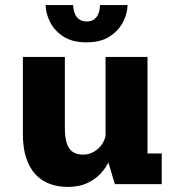

<svg xmlns="http://www.w3.org/2000/svg" viewBox="-20 -724 690 755"><path d="M246.5 11Q208 11 175.5 -1Q143 -13 119.5 -38.2Q96 -63.5 83 -102.8Q70 -142 70 -197V-500H235V-222.5Q235 -184.5 242.5 -161Q250 -137.5 266 -126.8Q282 -116 306.5 -116Q325 -116 340.8 -123Q356.5 -130 368.5 -141.8Q380.5 -153.5 387.5 -168Q394.5 -182.5 396.5 -198L429 -180Q429 -146.5 418 -113Q407 -79.5 384.2 -51.2Q361.5 -23 327.2 -6Q293 11 246.5 11ZM431.5 0 395 -123.5V-500H560V-88L536 -120.5H616V0ZM320 -557.5Q263.5 -557.5 228.2 -581Q193 -604.5 176.2 -638.8Q159.5 -673 159.5 -704H268Q268 -686 273.8 -671.5Q279.5 -657 291.2 -648.2Q303 -639.5 321 -639.5Q339 -639.5 350.5 -648.2Q362 -657 367.5 -671.5Q373 -686 373 -704H481.5Q481.5 -673 464.5 -638.8Q447.5 -604.5 411.8 -581Q376 -557.5 320 -557.5Z"/></svg>

Font: Trispace Thin
Style: Bold
Weight: 700
Version: Version 1.210